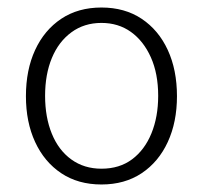

<svg xmlns="http://www.w3.org/2000/svg" viewBox="-20 -483 540 511"><path d="M250 8Q188 8 143 -22Q98 -52 73.5 -105Q49 -158 49 -227Q49 -297 73.5 -350Q98 -403 143 -433Q188 -463 250 -463Q312 -463 357 -433Q402 -403 426.5 -350Q451 -297 451 -227Q451 -158 426.5 -105Q402 -52 357 -22Q312 8 250 8ZM250 -34Q298 -34 331.5 -59Q365 -84 383 -128Q401 -172 401 -228Q401 -287 381.5 -330.5Q362 -374 328.5 -398Q295 -422 250 -422Q204 -422 170 -397Q136 -372 118 -328.5Q100 -285 100 -228Q100 -171 118 -127Q136 -83 170 -58.5Q204 -34 250 -34Z"/></svg>

Font: Inconsolata Light
Style: Regular
Weight: 300
Designer: Raph Levien, Cyreal, Brenton Simpson
Foundry: Raph Levien, Cyreal, Google
Version: Version 3.001